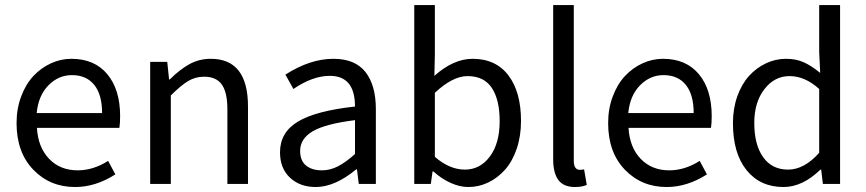

<svg xmlns="http://www.w3.org/2000/svg" viewBox="-20 -732 3444 764"><path d="M278.8 12.2Q178.7 12.2 112.3 -56.9Q45.9 -126 45.9 -242.2Q45.9 -299.8 64.5 -348.9Q83 -397.9 113.5 -430.2Q144 -462.4 183.1 -480.2Q222.2 -498 264.2 -498Q356 -498 407 -436.8Q458 -375.5 458 -270Q458 -241.2 455.1 -223.1H127Q131.3 -146 175.3 -100.1Q219.2 -54.2 289.1 -54.2Q351.1 -54.2 410.2 -91.8L439 -38.1Q360.4 12.2 278.8 12.2ZM126 -282.2H386.2Q386.2 -355.5 355 -394.3Q323.7 -433.1 266.1 -433.1Q212.9 -433.1 172.9 -392.6Q132.8 -352.1 126 -282.2Z M577.6 0V-485.8H645.5L652.8 -416H655.8Q694.8 -455.1 733.6 -476.6Q772.5 -498 818.8 -498Q966.8 -498 966.8 -308.1V0H884.8V-296.9Q884.8 -364.7 862.5 -395.8Q840.3 -426.8 792.5 -426.8Q757.3 -426.8 728.5 -409.4Q699.7 -392.1 659.7 -352.1V0Z M1236.3 12.2Q1173.8 12.2 1134 -24.9Q1094.2 -62 1094.2 -126Q1094.2 -205.1 1165.3 -248Q1236.3 -291 1392.6 -308.1Q1392.6 -430.2 1292.5 -430.2Q1224.1 -430.2 1147.5 -377.9L1115.7 -435.1Q1213.9 -498 1306.6 -498Q1393.1 -498 1434.3 -445.3Q1475.6 -392.6 1475.6 -297.9V0H1407.7L1400.4 -58.1H1397.5Q1312.5 12.2 1236.3 12.2ZM1260.3 -54.2Q1293.9 -54.2 1324.7 -70.1Q1355.5 -85.9 1392.6 -119.1V-253.9Q1274.9 -239.3 1224.6 -209.7Q1174.3 -180.2 1174.3 -131.8Q1174.3 -92.3 1198 -73.2Q1221.7 -54.2 1260.3 -54.2Z M1843.3 12.2Q1809.6 12.2 1773.2 -4.2Q1736.8 -20.5 1704.6 -49.8H1701.2L1694.3 0H1628.4V-711.9H1710.4V-518.1L1708.5 -430.2Q1784.7 -498 1860.4 -498Q1953.1 -498 2003.2 -431.9Q2053.2 -365.7 2053.2 -251Q2053.2 -190.4 2036.1 -140.1Q2019 -89.8 1989.7 -56.9Q1960.4 -23.9 1922.9 -5.9Q1885.3 12.2 1843.3 12.2ZM1829.6 -57.1Q1890.6 -57.1 1929.4 -109.4Q1968.3 -161.6 1968.3 -250Q1968.3 -334.5 1937.3 -381.8Q1906.2 -429.2 1840.3 -429.2Q1781.2 -429.2 1710.4 -362.8V-107.9Q1769 -57.1 1829.6 -57.1Z M2268.1 12.2Q2222.7 12.2 2201.9 -15.6Q2181.2 -43.5 2181.2 -98.1V-711.9H2263.2V-91.8Q2263.2 -73.7 2269.5 -64.9Q2275.9 -56.2 2286.1 -56.2Q2295.4 -56.2 2304.2 -58.1L2314.9 3.9Q2295.9 12.2 2268.1 12.2Z M2632.8 12.2Q2532.7 12.2 2466.3 -56.9Q2399.9 -126 2399.9 -242.2Q2399.9 -299.8 2418.5 -348.9Q2437 -397.9 2467.5 -430.2Q2498 -462.4 2537.1 -480.2Q2576.2 -498 2618.2 -498Q2710 -498 2761 -436.8Q2812 -375.5 2812 -270Q2812 -241.2 2809.1 -223.1H2481Q2485.4 -146 2529.3 -100.1Q2573.2 -54.2 2643.1 -54.2Q2705.1 -54.2 2764.2 -91.8L2793 -38.1Q2714.4 12.2 2632.8 12.2ZM2480 -282.2H2740.2Q2740.2 -355.5 2709 -394.3Q2677.7 -433.1 2620.1 -433.1Q2566.9 -433.1 2526.9 -392.6Q2486.8 -352.1 2480 -282.2Z M3097.7 12.2Q3004.9 12.2 2950.7 -54.9Q2896.5 -122.1 2896.5 -242.2Q2896.5 -299.8 2913.8 -348.6Q2931.2 -397.5 2960.4 -429.7Q2989.7 -461.9 3027.8 -480Q3065.9 -498 3107.4 -498Q3147 -498 3177.7 -484.4Q3208.5 -470.7 3243.7 -441.9L3239.7 -524.9V-711.9H3322.8V0H3254.4L3247.6 -57.1H3244.6Q3173.3 12.2 3097.7 12.2ZM3115.7 -57.1Q3180.2 -57.1 3239.7 -124V-377.9Q3183.1 -429.2 3121.6 -429.2Q3062 -429.2 3021.7 -377.2Q2981.4 -325.2 2981.4 -243.2Q2981.4 -155.8 3016.8 -106.4Q3052.2 -57.1 3115.7 -57.1Z"/></svg>

Font: Riemann
Style: Regular
Weight: 400
Designer: Paul D. Hunt
Foundry: Adobe Systems Incorporated
Version: Version 2.020;PS 2.0;hotconv 1.0.86;makeotf.lib2.5.63406